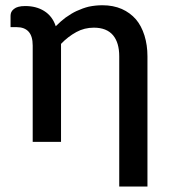

<svg xmlns="http://www.w3.org/2000/svg" viewBox="-20 -538 639 728"><path d="M539.1 -324.7V169.4H432.1V-324.7Q432.1 -376 408.7 -404.3Q384.3 -433.1 335.9 -433.1Q299.8 -433.1 269.5 -416.5Q237.3 -398.9 211.4 -371.6V0H104V-365.2Q104 -400.9 88.4 -418Q72.8 -435.1 43 -435.1H20V-478.5Q20 -485.4 22.9 -492.2Q25.9 -498.5 32.7 -503.9Q40 -509.8 49.8 -512.2Q60.1 -515.1 75.7 -515.1Q117.2 -515.1 147 -496.6Q178.7 -477.1 191.4 -438.5Q211.4 -458.5 228.5 -471.2Q252 -487.8 270 -496.1Q294.4 -507.3 316.4 -512.7Q342.3 -518.1 368.2 -518.1Q409.2 -518.1 441.9 -503.9Q473.6 -489.7 495.6 -464.4Q516.1 -440.4 527.8 -403.3Q539.1 -366.7 539.1 -324.7Z"/></svg>

Font: Lato-SemiBold
Style: Regular
Weight: 500
Designer: Lukasz Dziedzic with Adam Twardoch and Botio Nikoltchev
Foundry: tyPoland Lukasz Dziedzic
Version: ""